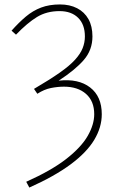

<svg xmlns="http://www.w3.org/2000/svg" viewBox="-20 -692 524 864"><path d="M112 152 98 126Q212 75 279 22.5Q346 -30 375 -81Q404 -132 404 -178Q404 -237 367 -269.5Q330 -302 268 -302Q240 -302 209.5 -296Q179 -290 148 -270L133 -292Q203 -333 248 -364.5Q293 -396 317.5 -423Q342 -450 352 -475.5Q362 -501 362 -528Q362 -582 331.5 -612Q301 -642 248 -642Q190 -642 146.5 -615.5Q103 -589 52 -536L32 -554Q65 -591 96.5 -617.5Q128 -644 165 -658Q202 -672 250 -672Q294 -672 327 -655Q360 -638 378 -606Q396 -574 396 -528Q396 -467 357 -422Q318 -377 244 -329Q333 -339 385.5 -298.5Q438 -258 438 -178Q438 -119 404 -62.5Q370 -6 298 47.5Q226 101 112 152Z"/></svg>

Font: SourceSans3VF
Style: Regular
Weight: 200
Designer: Paul D. Hunt
Foundry: Adobe
Version: Version 3.052;hotconv 1.1.0;makeotfexe 2.6.0